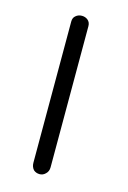

<svg xmlns="http://www.w3.org/2000/svg" viewBox="-92 -587 435 653"><g transform="rotate(15 125.0 -261.0)"><path d="M84 -511.7V-14.6Q84 0 92.8 9.8Q101.6 17.6 114.3 17.6Q126 17.6 134.8 8.8Q144.5 0 144.5 -14.6V-511.7Q144.5 -525.4 134.8 -533.2Q126 -540 114.3 -540Q101.6 -540 92.8 -532.2Q84 -525.4 84 -511.7Z"/></g></svg>

Font: Gulim
Style: Regular
Weight: 400
Version: Version 2.21